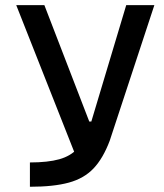

<svg xmlns="http://www.w3.org/2000/svg" viewBox="-20 -713 626 733"><path d="M94.2 0V-92.8Q162.6 -92.8 206.3 -105Q250 -117.2 277.1 -147Q304.2 -176.8 322.8 -229.5L461.9 -693.4H569.3L398.9 -175.8Q373.5 -108.4 337.2 -70.1Q300.8 -31.7 242.9 -15.9Q185.1 0 94.2 0ZM277.3 -97.7 42 -693.4H149.4L320.8 -249H337.4Z"/></svg>

Font: Cascadia Code PL
Style: Regular
Weight: 400
Monospace: yes
Designer: Aaron Bell
Foundry: Saja Typeworks
Version: Version 2102.003